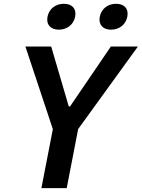

<svg xmlns="http://www.w3.org/2000/svg" viewBox="-20 -970 731 990"><path d="M324 0 383 -304.5 691 -730H551.5L341.5 -421.5H334.5L244 -730H111L252.5 -304L193.5 0ZM283.5 -817C325.5 -817 359.5 -843 367.5 -884C375.5 -925 351.5 -950.5 309.5 -950.5C267 -950.5 233 -925 225 -884C217 -843 241 -817 283.5 -817ZM552.5 -817C595 -817 628.5 -843 636.5 -884C644.5 -925 621 -950.5 578.5 -950.5C536.5 -950.5 502.5 -925 494.5 -884C486.5 -843 510.5 -817 552.5 -817Z"/></svg>

Font: Monaspace Neon SemiBold
Style: Italic
Weight: 600
Italic angle: -11°
Designer: Riley Cran & the Lettermatic Team
Foundry: Lettermatic
Version: Version 1.200 (Monaspace Neon)